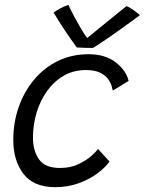

<svg xmlns="http://www.w3.org/2000/svg" viewBox="-20 -772 599 795"><path d="M433.5 -103Q417 -79.5 384.2 -54.8Q351.5 -30 306.5 -13.5Q261.5 3 209 3Q119 3 77 -52.2Q35 -107.5 35 -192.5Q35 -265 57.5 -329Q80 -393 121.2 -442.2Q162.5 -491.5 219.8 -519.5Q277 -547.5 346.5 -547.5Q416 -547.5 459.5 -513.5Q503 -479.5 512.5 -437L447 -397Q446 -403 442 -416.8Q438 -430.5 427 -445.5Q416 -460.5 394 -471.2Q372 -482 335.5 -482Q284.5 -482 244 -458.5Q203.5 -435 175 -395.2Q146.5 -355.5 131.5 -305.5Q116.5 -255.5 116.5 -202Q116.5 -147 141.8 -111.8Q167 -76.5 228 -76.5Q273 -76.5 307 -93.2Q341 -110 361.2 -129Q381.5 -148 386 -155ZM504 -747Q520 -740 537 -727.2Q554 -714.5 559 -709Q485 -654 434.2 -619.2Q383.5 -584.5 365 -573.5Q350 -573.5 330 -574Q310 -574.5 298 -575.5Q274 -608 250.5 -643.2Q227 -678.5 202 -719.5Q212 -728 229.5 -737.2Q247 -746.5 263 -752Q274.5 -727 290 -698.5Q305.5 -670 319.5 -646.8Q333.5 -623.5 341 -614.5Q357.5 -628 386.2 -651.5Q415 -675 446.8 -700.8Q478.5 -726.5 504 -747Z"/></svg>

Font: Grandstander Light
Style: Italic
Weight: 300
Italic angle: -15°
Designer: Tyler Finck
Foundry: Etcetera Type Co
Version: Version 1.200; ttfautohint (v1.8.3)